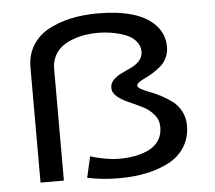

<svg xmlns="http://www.w3.org/2000/svg" viewBox="-52 -783 954 852"><g transform="rotate(-5 425.0 -357.5)"><path d="M560.5 -391.5Q560.5 -383.5 575.8 -375Q591 -366.5 613.5 -358.2Q636 -350 662.8 -336Q689.5 -322 712 -305Q734.5 -288 749.8 -259.8Q765 -231.5 765 -197Q765 -142 739 -100.8Q713 -59.5 667.5 -35.8Q622 -12 566.5 -0.5Q511 11 446 11Q368 11 303.5 -3.5L325 -97.5Q348 -89 385.2 -82Q422.5 -75 454 -75Q490.5 -75 522.8 -81Q555 -87 583.8 -100.5Q612.5 -114 629.5 -139.2Q646.5 -164.5 646.5 -199Q646.5 -231.5 625.8 -255.8Q605 -280 575.5 -294.5Q546 -309 516.2 -322Q486.5 -335 465.8 -352Q445 -369 445 -391Q445 -412 460.2 -427.2Q475.5 -442.5 497 -452.5Q518.5 -462.5 540.2 -472.8Q562 -483 577.2 -499.8Q592.5 -516.5 592.5 -540Q592.5 -567.5 574 -588.2Q555.5 -609 526.2 -619.5Q497 -630 467.2 -635Q437.5 -640 408.5 -640Q379.5 -640 352 -636Q324.5 -632 296.2 -621.8Q268 -611.5 247 -596Q226 -580.5 212.8 -555Q199.5 -529.5 199.5 -497.5V0H95.5V-512.5Q95.5 -568.5 121.5 -610.8Q147.5 -653 192.8 -677.5Q238 -702 293.5 -714Q349 -726 414 -726Q502 -726 566.8 -707.2Q631.5 -688.5 669.2 -648.5Q707 -608.5 707 -551Q707 -525 696.2 -502.8Q685.5 -480.5 669 -466.8Q652.5 -453 633.8 -441Q615 -429 598.5 -421.5Q582 -414 571.2 -406.2Q560.5 -398.5 560.5 -391.5Z"/></g></svg>

Font: League Mono Wide
Style: Regular
Weight: 400
Width: 8
Designer: Tyler Finck
Foundry: The League of Moveable Type / Tyler Finck
Version: Version 2.210